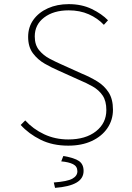

<svg xmlns="http://www.w3.org/2000/svg" viewBox="-20 -692 640 928"><path d="M310 12Q234 12 176.5 -16.5Q119 -45 80 -88L102 -110Q140 -68 193.5 -43Q247 -18 310 -18Q394 -18 444 -57.5Q494 -97 494 -160Q494 -204 476 -230.5Q458 -257 428 -274Q398 -291 362 -306L260 -352Q230 -365 196.5 -384Q163 -403 139.5 -434Q116 -465 116 -514Q116 -561 141.5 -596.5Q167 -632 211.5 -652Q256 -672 312 -672Q375 -672 423.5 -648.5Q472 -625 502 -594L482 -572Q452 -604 409 -623Q366 -642 312 -642Q239 -642 193.5 -607.5Q148 -573 148 -516Q148 -475 169 -449.5Q190 -424 219.5 -408.5Q249 -393 274 -382L376 -336Q415 -320 449.5 -299Q484 -278 505 -245.5Q526 -213 526 -162Q526 -112 499 -72.5Q472 -33 423.5 -10.5Q375 12 310 12ZM246 216 240 190Q306 185 330 171.5Q354 158 354 136Q354 112 333 101.5Q312 91 276 88L286 62Q340 71 362 86.5Q384 102 384 134Q384 171 349 191Q314 211 246 216Z"/></svg>

Font: Source Code Pro ExtraLight
Style: Regular
Weight: 200
Monospace: yes
Designer: Paul D. Hunt, Teo Tuominen
Foundry: Adobe
Version: Version 1.026;hotconv 1.1.0;makeotfexe 2.6.0